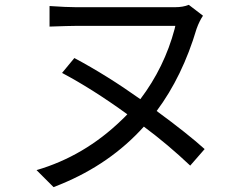

<svg xmlns="http://www.w3.org/2000/svg" viewBox="-20 -727 1040 793"><path d="M825.2 -111.3 765.6 -43Q673.8 -129.9 574.2 -204.1Q435.5 -49.8 230.5 34.2Q214.8 41 201.2 45.9L130.9 -24.4Q328.1 -82 482.4 -231.4Q495.1 -243.2 505.9 -254.9Q363.3 -358.4 236.3 -425.8L287.1 -487.3Q420.9 -416 559.6 -317.4Q659.2 -449.2 701.2 -607.4Q703.1 -614.3 704.1 -620.1H292Q267.6 -620.1 184.6 -617.2V-702.1Q255.9 -697.3 292 -697.3H704.1Q735.4 -697.3 759.8 -707L818.4 -662.1Q803.7 -640.6 792 -608.4Q733.4 -411.1 627 -268.6Q754.9 -174.8 825.2 -111.3Z"/></svg>

Font: Taipei Sans TC Beta
Style: Regular
Weight: 400
Designer: JT Foundry
Foundry: JT Foundry
Version: Version 1.000